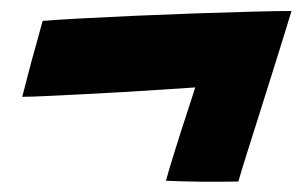

<svg xmlns="http://www.w3.org/2000/svg" viewBox="-20 -464 564 358"><path d="M523.5 -443.5Q520 -431.5 510.5 -401Q501 -370.5 488.5 -330.5Q476 -290.5 463 -249.5Q450 -208.5 439.5 -175.2Q429 -142 424.5 -125.5Q415 -125.5 396 -125.2Q377 -125 355.2 -125.2Q333.5 -125.5 315.5 -126Q297.5 -126.5 289.5 -127Q294 -144 301.5 -168.2Q309 -192.5 317.2 -218.2Q325.5 -244 332.8 -266Q340 -288 344 -301Q316.5 -299 281 -296.8Q245.5 -294.5 207 -292.2Q168.5 -290 132.5 -288.2Q96.5 -286.5 67.2 -285Q38 -283.5 21.5 -283.5Q26 -301.5 32.8 -327.2Q39.5 -353 47 -379.5Q54.5 -406 59.5 -425Q82.5 -427 128 -429.5Q173.5 -432 230.2 -434.5Q287 -437 344 -439Q401 -441 449 -442.2Q497 -443.5 523.5 -443.5Z"/></svg>

Font: Grandstander Thin ExtraBold
Style: Italic
Weight: 800
Italic angle: -15°
Version: Version 1.200